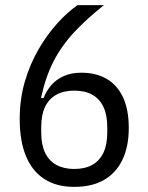

<svg xmlns="http://www.w3.org/2000/svg" viewBox="-20 -718 580 750"><path d="M270 12Q201 12 153.5 -18.5Q106 -49 81.5 -108Q57 -167 57 -253Q57 -332 77.5 -401Q98 -470 131.5 -527Q165 -584 204.5 -627.5Q244 -671 283 -698H386Q318 -644 269.5 -592Q221 -540 189.5 -479Q158 -418 140 -335H150Q161 -363 180.5 -385.5Q200 -408 229.5 -421Q259 -434 298 -434Q355 -434 396.5 -410Q438 -386 460.5 -338Q483 -290 483 -218Q483 -146 458.5 -94.5Q434 -43 387 -15.5Q340 12 270 12ZM270 -58Q312 -58 340.5 -74Q369 -90 384 -121.5Q399 -153 399 -201V-221Q399 -269 384 -300.5Q369 -332 340.5 -348Q312 -364 270 -364Q229 -364 200 -348Q171 -332 156 -300.5Q141 -269 141 -221V-201Q141 -153 156 -121.5Q171 -90 200 -74Q229 -58 270 -58Z"/></svg>

Font: IBM Plex Sans Condensed
Style: Regular
Weight: 400
Width: 3
Designer: Mike Abbink, Paul van der Laan, Pieter van Rosmalen
Foundry: Bold Monday
Version: Version 3.201